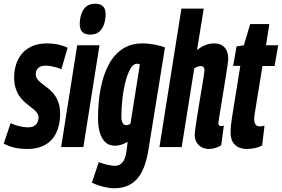

<svg xmlns="http://www.w3.org/2000/svg" viewBox="-47 -786 1507 1026"><path d="M-27.2 -18.6 9.8 -128Q23 -121.6 39.1 -116.5Q55.2 -111.4 72 -108.5Q88.8 -105.6 103.4 -105.6Q122.4 -105.6 134.6 -112.7Q146.8 -119.8 152.9 -131.6Q159 -143.4 159 -157.2Q159 -170.4 151.9 -181.1Q144.8 -191.8 133.3 -201.4Q121.8 -211 107.8 -221.7Q93.8 -232.4 79.8 -245.4Q65.8 -258.4 54.3 -275.9Q42.8 -293.4 35.7 -317.4Q28.6 -341.4 28.6 -373.2Q28.6 -408.8 38.8 -441.4Q49 -474 70.5 -499.4Q92 -524.8 125.1 -539.4Q158.2 -554 203.6 -554Q237.8 -554 267.3 -547.2Q296.8 -540.4 314.2 -530.6L281 -416Q268 -421.8 253.2 -426Q238.4 -430.2 224.3 -432.7Q210.2 -435.2 196.8 -435.2Q180 -435.2 167.9 -429.5Q155.8 -423.8 150 -413.5Q144.2 -403.2 144.2 -388.8Q144.2 -375.4 151.3 -365Q158.4 -354.6 169.9 -345Q181.4 -335.4 195.4 -325.4Q209.4 -315.4 223.2 -302.7Q237 -290 248.5 -272.7Q260 -255.4 267.1 -232.3Q274.2 -209.2 274.2 -178.2Q274.2 -141 266.2 -111Q258.2 -81 243.6 -58.4Q229 -35.8 207.8 -20.7Q186.6 -5.6 159.8 2.2Q133 10 101.4 10Q58.2 10 28.1 2.5Q-2 -5 -27.2 -18.6Z M279.7 0 365.5 -544H484.6L398.5 0ZM461.9 -766Q488.6 -766 503.2 -752.4Q517.7 -738.8 517.4 -709Q517.1 -681.6 509 -656.8Q500.8 -632.1 483.1 -616.6Q465.4 -601.1 434.6 -601.1Q407.5 -601.1 393.1 -615Q378.8 -629 379.1 -658.8Q379.7 -686.9 387.7 -711.3Q395.7 -735.7 413.8 -750.9Q431.8 -766 461.9 -766Z M444 190.2 480.8 80.4Q499.8 88.2 525.4 94.1Q551 100 566.6 100Q581.8 100 594.4 92.8Q607 85.6 616.2 67.7Q625.4 49.8 629.2 19L635 -28.4Q623.2 -21.4 611.1 -16.4Q599 -11.4 587.9 -9.4Q576.8 -7.4 566.8 -7.4Q535.8 -7.4 515.9 -26.1Q496 -44.8 486.4 -77.7Q476.8 -110.6 476.8 -153.8Q476.8 -242.2 491.2 -315.3Q505.6 -388.4 534.7 -442.1Q563.8 -495.8 608.4 -524.9Q653 -554 713 -554Q729.8 -554 747.1 -552.3Q764.4 -550.6 781 -547.4Q797.6 -544.2 811.4 -540.3Q825.2 -536.4 834.6 -532L745.6 17.8Q728.4 123.8 683.8 171.9Q639.2 220 563 220Q540.2 220 508.1 212.7Q476 205.4 444 190.2ZM700.6 -442.2Q696.2 -443.8 692.3 -444.7Q688.4 -445.6 684.6 -445.6Q666.2 -445.6 651 -420.4Q635.8 -395.2 624.7 -353.9Q613.6 -312.6 607.6 -262.2Q601.6 -211.8 601.6 -161.4Q601.6 -140.6 608.5 -128.7Q615.4 -116.8 627.4 -116.8Q630.8 -116.8 635 -117.9Q639.2 -119 643.3 -121Q647.4 -123 650.2 -125.2Z M1119.8 -127.2Q1119.8 -119.4 1123.6 -115.9Q1127.4 -112.4 1135.4 -112.4Q1138 -112.4 1141.7 -113Q1145.4 -113.6 1149.2 -115.2L1135 -9.6Q1120.8 -1 1104.4 4.5Q1088 10 1070.6 10Q1046.6 10 1029.2 -0.1Q1011.8 -10.2 1002.6 -27.3Q993.4 -44.4 993.4 -64.8Q993.4 -74.8 997.2 -102Q1001 -129.2 1006.9 -166.7Q1012.8 -204.2 1019.6 -244.8Q1026.4 -285.4 1032.3 -321.2Q1038.2 -357 1042 -381Q1045.8 -405 1045.8 -409.6Q1045.8 -420 1041.2 -426.4Q1036.6 -432.8 1024.4 -432.8Q1020 -432.8 1014 -431.4Q1008 -430 1002.2 -427.3Q996.4 -424.6 991 -420.4L923.8 0H805L922.4 -740H1041.8L1005.8 -518.8Q1022.4 -531.4 1037.3 -539.2Q1052.2 -547 1066.9 -550.5Q1081.6 -554 1096.8 -554Q1122.6 -554 1139.3 -543.8Q1156 -533.6 1164.3 -515.1Q1172.6 -496.6 1172.6 -469.6Q1172.6 -462.6 1168.8 -436.2Q1165 -409.8 1158.9 -372.1Q1152.8 -334.4 1146.2 -293.6Q1139.6 -252.8 1133.5 -216Q1127.4 -179.2 1123.6 -155.1Q1119.8 -131 1119.8 -127.2Z M1366.5 -114.1 1354 -9.6Q1337.1 0.7 1316.1 5.3Q1295.1 10 1272.1 10Q1250 10 1230.3 2.1Q1210.5 -5.9 1197.8 -25.4Q1185.2 -44.9 1185.2 -79.9Q1185.2 -95.1 1187.6 -118.9Q1190 -142.6 1193.4 -162.6L1237.1 -434H1199L1217.1 -538L1256.2 -544L1289.9 -657.3H1392.1L1374.6 -544H1439.5L1420.4 -433.3H1355.5L1313.9 -177.3Q1312.9 -168.8 1312.1 -161.6Q1311.3 -154.4 1311.3 -148.2Q1311.3 -130.8 1318.6 -120.7Q1325.8 -110.5 1343.7 -110.5Q1348.9 -110.5 1354.3 -111.7Q1359.6 -112.8 1366.5 -114.1Z"/></svg>

Font: Georama ExtraCondensed Thin
Style: Italic
Weight: 100
Width: 2
Italic angle: -9°
Designer: Jean-Baptiste Levee
Foundry: Production Type
Version: Version 1.001